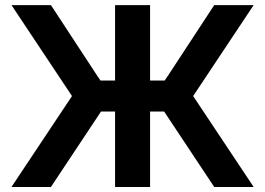

<svg xmlns="http://www.w3.org/2000/svg" viewBox="-20 -743 1054 763"><path d="M455.8 -422.9V-299.8H319.8V-422.9ZM377.7 -294.2 182.4 0H25.6L266.1 -361.3L25.6 -722.7H182.4L367.2 -440.7L421.6 -361.3ZM557.9 -422.9H693.8V-299.8H557.9ZM576.4 -239.3V0H437.3V-722.7H576.4ZM636 -294.2 592 -361.3 646.5 -440.7 831.3 -722.7H988L747.6 -361.3L988 0H831.3Z"/></svg>

Font: Giphurs
Style: Regular
Weight: 400
Version: Version 2.010